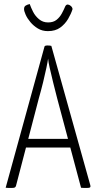

<svg xmlns="http://www.w3.org/2000/svg" viewBox="-20 -929 476 950"><path d="M36 1Q32 1 24.5 1Q17 1 8 0L200 -698Q201 -704 215 -704Q220 -704 225.5 -703.5Q231 -703 234 -702L427 -12Q429 -5 425.5 -2Q422 1 409 1Q404 1 397 1Q390 1 381 0L263 -442Q252 -484 242.5 -523Q233 -562 226 -593Q219 -624 218 -639Q216 -624 209.5 -593Q203 -562 193.5 -523Q184 -484 172 -442L59 -9Q57 -3 52.5 -1Q48 1 36 1ZM98 -199V-242H352V-199ZM217 -775Q189 -775 167.5 -788Q146 -801 130.5 -819.5Q115 -838 107 -856Q99 -874 99 -884Q99 -896 106.5 -901Q114 -906 127 -909Q133 -892 143.5 -871Q154 -850 173 -834Q192 -818 218 -818Q244 -818 260 -831Q276 -844 286 -862.5Q296 -881 303 -898Q308 -907 315.5 -906.5Q323 -906 330.5 -899.5Q338 -893 339 -884Q332 -861 317 -835.5Q302 -810 278 -792.5Q254 -775 217 -775Z"/></svg>

Font: Yanone Kaffeesatz ExtraLight Light
Style: Regular
Weight: 300
Version: Version 2.003